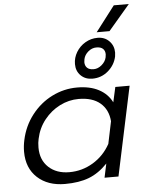

<svg xmlns="http://www.w3.org/2000/svg" viewBox="-61 -966 794 1030"><g transform="rotate(-5 336.0 -451.0)"><path d="M591 -917H672L556 -781H487ZM356 -621Q356 -655 374 -685Q392 -715 422.5 -733Q453 -751 489 -751Q527 -751 551.5 -726Q576 -701 576 -664Q576 -657 574 -643Q564 -597 527.5 -566Q491 -535 443 -535Q405 -535 380.5 -559Q356 -583 356 -621ZM523 -643Q525 -653 525 -659Q525 -678 513.5 -689Q502 -700 478 -700Q454 -700 434 -683Q414 -666 409 -643Q407 -633 407 -627Q407 -608 418.5 -596.5Q430 -585 454 -585Q477 -585 497.5 -602.5Q518 -620 523 -643ZM43 -176Q43 -208 50 -239Q66 -314 111.5 -372.5Q157 -431 221 -463Q285 -495 356 -495Q425 -495 472.5 -470Q520 -445 543 -399L561 -480H638L536 0H461L477 -75Q430 -26 376.5 -5.5Q323 15 247 15Q155 15 99 -36.5Q43 -88 43 -176ZM497 -179 522 -299Q517 -362 475 -397.5Q433 -433 359 -433Q306 -433 257.5 -408.5Q209 -384 174 -340Q139 -296 127 -239Q122 -219 122 -192Q122 -125 164.5 -85.5Q207 -46 276 -46Q345 -46 404 -81.5Q463 -117 497 -179Z"/></g></svg>

Font: Prompt Light
Style: Italic
Weight: 300
Italic angle: -12°
Designer: Katatrad Team
Foundry: CadsonDemak
Version: Version 1.000